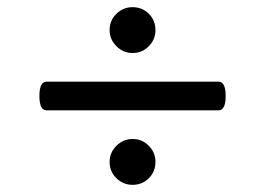

<svg xmlns="http://www.w3.org/2000/svg" viewBox="-20 -617 740 536"><path d="M286 -533Q286 -560 305 -578.5Q324 -597 350 -597Q377 -597 395.5 -578.5Q414 -560 414 -533Q414 -507 395.5 -488Q377 -469 350 -469Q324 -469 305 -488Q286 -507 286 -533ZM110 -309Q90 -309 90 -349Q90 -389 110 -389H590Q610 -389 610 -349Q610 -309 590 -309ZM286 -165Q286 -191 305 -210Q324 -229 350 -229Q377 -229 395.5 -210Q414 -191 414 -165Q414 -138 395.5 -119.5Q377 -101 350 -101Q324 -101 305 -119.5Q286 -138 286 -165Z"/></svg>

Font: Marmelad
Style: Regular
Weight: 400
Designer: Manvel Shmavonyan
Foundry: Cyreal
Version: Version 1.001;PS 001.001;hotconv 1.0.88;makeotf.lib2.5.64775